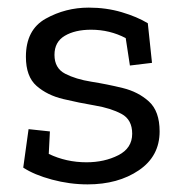

<svg xmlns="http://www.w3.org/2000/svg" viewBox="-20 -474 478 504"><path d="M399 -129Q399 -64 344.5 -27Q290 10 210 10Q163 10 116.5 -2.5Q70 -15 41 -34L55 -135L111 -129L108 -70Q154 -48 207 -48Q254 -48 290.5 -66.5Q327 -85 327 -123Q327 -160 299 -175Q271 -190 229.5 -197Q188 -204 146 -214Q104 -224 76 -248.5Q48 -273 48 -325Q48 -396 100 -425Q152 -454 213 -454Q259 -454 299.5 -442Q340 -430 368 -413L379 -309L321 -302L310 -374Q268 -396 219 -396Q177 -396 150 -380Q123 -364 123 -330Q123 -295 151 -280.5Q179 -266 220 -259.5Q261 -253 302 -243Q343 -233 371 -207.5Q399 -182 399 -129Z"/></svg>

Font: Zilla Slab
Style: Regular
Weight: 400
Designer: Typotheque.com
Foundry: Typotheque type foundry
Version: Version 1.1; 2017; ttfautohint (v1.6)